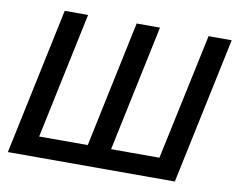

<svg xmlns="http://www.w3.org/2000/svg" viewBox="-77 -812 1128 915"><g transform="rotate(10 486.5 -355.0)"><path d="M15 0 165 -710H278L149 -99H384L513 -710H626L497 -99H731L861 -710H973L823 0Z"/></g></svg>

Font: Raleway-v4020 SemiBold
Style: Italic
Weight: 600
Italic angle: -12°
Designer: Matt McInerney, Pablo Impallari, Rodrigo Fuenzalida
Foundry: Matt McInerney, Pablo Impallari, Rodrigo Fuenzalida
Version: Version 4.020;PS 004.020;hotconv 1.0.88;makeotf.lib2.5.64775